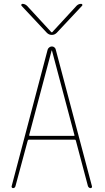

<svg xmlns="http://www.w3.org/2000/svg" viewBox="-20 -970 540 990"><path d="M130.9 -275.4Q128.9 -270.5 133.8 -269.5H360.4Q366.2 -269.5 363.3 -275.4L248 -709Q248 -710 247.1 -710Q246.1 -710 246.1 -709ZM46.9 0Q43.9 0 41.5 -2.9Q39.1 -5.9 40 -9.8L225.6 -713.9Q227.5 -720.7 233.9 -725.6Q240.2 -730.5 247.6 -730.5Q254.9 -730.5 260.7 -725.6Q266.6 -720.7 267.6 -713.9L454.1 -9.8Q455.1 -5.9 453.1 -2.9Q451.2 0 447.3 0Q438.5 0 433.6 -9.8L371.1 -245.1Q370.1 -250 365.2 -250H128.9Q125 -250 123 -245.1L59.6 -9.8Q56.6 0 46.9 0ZM221.7 -800.8 90.8 -940.4Q88.9 -943.4 90.3 -946.8Q91.8 -950.2 95.7 -950.2Q108.4 -950.2 119.1 -940.4L245.1 -803.7H247.1H249L375 -940.4Q384.8 -950.2 398.4 -950.2Q402.3 -950.2 404.3 -946.8Q406.2 -943.4 403.3 -940.4L272.5 -800.8Q261.7 -790 247.1 -790Q232.4 -790 221.7 -800.8Z"/></svg>

Font: Rounded Mgen+ 1mn thin
Style: Regular
Weight: 100
Designer: [Source Han Sans]
Ryoko NISHIZUKA  (kana & ideographs); Paul D. Hunt (Latin, Greek & Cyrillic); Wenlong ZHANG  (bopomofo
Version: Version 1.059.20150602